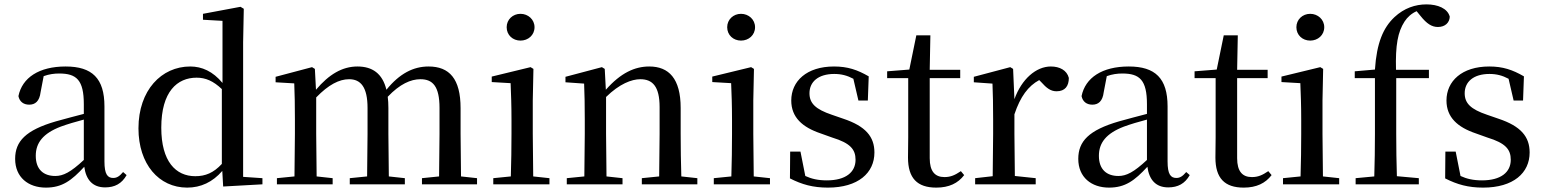

<svg xmlns="http://www.w3.org/2000/svg" viewBox="-20 -840 7035 875"><path d="M459 14C503 14 535 -3 557 -42L541 -56C524 -36 512 -29 496 -29C470 -29 456 -46 456 -104V-355C456 -483 400 -537 279 -537C158 -537 81 -486 64 -402C69 -377 87 -363 113 -363C140 -363 160 -378 165 -420L179 -493C204 -502 227 -505 250 -505C329 -505 362 -475 362 -365V-321C320 -310 274 -298 235 -287C97 -247 49 -196 49 -116C49 -32 109 15 189 15C263 15 306 -17 364 -80C372 -21 402 14 459 14ZM362 -111C302 -55 268 -38 232 -38C178 -38 143 -68 143 -130C143 -189 176 -232 257 -263C287 -274 324 -285 362 -295Z M997 10 1176 0V-28L1088 -34V-647L1091 -800L1076 -809L905 -777V-750L994 -745V-462C950 -515 900 -537 847 -537C716 -537 611 -429 611 -255C611 -92 704 15 833 15C895 15 949 -10 993 -61ZM991 -93C953 -52 916 -37 870 -37C781 -37 715 -104 715 -258C715 -423 788 -486 876 -486C917 -486 952 -471 991 -434Z M1980 0H2154V-28L2081 -36L2079 -230V-347C2079 -481 2028 -537 1933 -537C1864 -537 1801 -505 1741 -431C1723 -505 1677 -537 1609 -537C1540 -537 1479 -501 1420 -431L1415 -526L1402 -534L1236 -490V-465L1321 -460C1323 -410 1324 -363 1324 -296V-230L1322 -36L1242 -28V0H1496V-28L1423 -36L1421 -230V-396C1477 -454 1526 -479 1571 -479C1624 -479 1655 -443 1655 -348V-230L1653 -36L1574 -28V0H1825V-28L1752 -36L1750 -230V-348C1750 -367 1749 -384 1747 -399C1802 -457 1852 -479 1896 -479C1952 -479 1983 -447 1983 -348V-230L1981 -36L1903 -28V0Z M2352 -655C2387 -655 2416 -680 2416 -716C2416 -751 2387 -777 2352 -777C2317 -777 2289 -751 2289 -716C2289 -680 2317 -655 2352 -655ZM2307 0H2484V-28L2410 -36L2408 -230V-382L2411 -526L2398 -534L2221 -491V-466L2307 -461C2309 -411 2311 -362 2311 -294V-230C2311 -176 2310 -92 2308 -36L2228 -28V0Z M2983 0H3158V-28L3085 -36C3083 -91 3082 -174 3082 -230V-348C3082 -482 3028 -537 2939 -537C2873 -537 2809 -508 2741 -431L2736 -526L2723 -534L2557 -490V-465L2642 -459C2644 -410 2645 -363 2645 -295V-230L2643 -36L2563 -28V0H2817V-28L2744 -36L2742 -230V-398C2803 -458 2859 -479 2898 -479C2954 -479 2986 -446 2986 -352V-230L2984 -36L2905 -28V0Z M3357 -655C3392 -655 3421 -680 3421 -716C3421 -751 3392 -777 3357 -777C3322 -777 3294 -751 3294 -716C3294 -680 3322 -655 3357 -655ZM3312 0H3489V-28L3415 -36L3413 -230V-382L3416 -526L3403 -534L3226 -491V-466L3312 -461C3314 -411 3316 -362 3316 -294V-230C3316 -176 3315 -92 3313 -36L3233 -28V0Z M3753 15C3891 15 3965 -52 3965 -145C3965 -217 3925 -265 3823 -299L3771 -317C3697 -342 3669 -369 3669 -415C3669 -467 3709 -503 3782 -503C3814 -503 3841 -496 3869 -481L3892 -382H3935L3939 -492C3887 -522 3843 -537 3781 -537C3656 -537 3586 -470 3586 -382C3586 -305 3637 -260 3720 -232L3773 -213C3855 -188 3879 -159 3879 -112C3879 -55 3834 -18 3748 -18C3708 -18 3678 -25 3650 -38L3628 -149H3581L3580 -27C3635 1 3685 15 3753 15Z M4247 15C4305 15 4346 -5 4374 -42L4359 -60C4332 -42 4313 -33 4284 -33C4241 -33 4217 -59 4217 -119V-484H4356V-522H4217L4220 -679H4156L4124 -523L4023 -515V-484H4119V-215C4119 -178 4118 -155 4118 -122C4118 -28 4160 15 4247 15Z M4603 -319C4630 -400 4666 -448 4716 -475L4725 -466C4749 -439 4768 -424 4795 -424C4834 -424 4851 -448 4851 -485C4842 -520 4809 -537 4769 -537C4702 -537 4636 -480 4603 -388L4597 -526L4584 -534L4418 -490V-465L4503 -459C4505 -410 4506 -363 4506 -295V-230L4504 -37L4424 -28V0H4700V-28L4605 -38L4603 -230Z M5304 14C5348 14 5380 -3 5402 -42L5386 -56C5369 -36 5357 -29 5341 -29C5315 -29 5301 -46 5301 -104V-355C5301 -483 5245 -537 5124 -537C5003 -537 4926 -486 4909 -402C4914 -377 4932 -363 4958 -363C4985 -363 5005 -378 5010 -420L5024 -493C5049 -502 5072 -505 5095 -505C5174 -505 5207 -475 5207 -365V-321C5165 -310 5119 -298 5080 -287C4942 -247 4894 -196 4894 -116C4894 -32 4954 15 5034 15C5108 15 5151 -17 5209 -80C5217 -21 5247 14 5304 14ZM5207 -111C5147 -55 5113 -38 5077 -38C5023 -38 4988 -68 4988 -130C4988 -189 5021 -232 5102 -263C5132 -274 5169 -285 5207 -295Z M5648 15C5706 15 5747 -5 5775 -42L5760 -60C5733 -42 5714 -33 5685 -33C5642 -33 5618 -59 5618 -119V-484H5757V-522H5618L5621 -679H5557L5525 -523L5424 -515V-484H5520V-215C5520 -178 5519 -155 5519 -122C5519 -28 5561 15 5648 15Z M5951 -655C5986 -655 6015 -680 6015 -716C6015 -751 5986 -777 5951 -777C5916 -777 5888 -751 5888 -716C5888 -680 5916 -655 5951 -655ZM5906 0H6083V-28L6009 -36L6007 -230V-382L6010 -526L5997 -534L5820 -491V-466L5906 -461C5908 -411 5910 -362 5910 -294V-230C5910 -176 5909 -92 5907 -36L5827 -28V0Z M6242 0H6446V-28L6346 -37C6344 -101 6343 -166 6343 -230V-484H6492V-522H6342C6339 -634 6350 -694 6381 -742C6394 -762 6413 -779 6436 -789L6454 -767C6482 -732 6505 -717 6533 -717C6566 -717 6586 -737 6587 -764C6577 -802 6532 -820 6481 -820C6430 -820 6379 -803 6335 -762C6284 -714 6254 -645 6246 -523L6154 -515V-484H6246V-230C6246 -166 6245 -101 6243 -36L6158 -28V0Z M6739 15C6877 15 6951 -52 6951 -145C6951 -217 6911 -265 6809 -299L6757 -317C6683 -342 6655 -369 6655 -415C6655 -467 6695 -503 6768 -503C6800 -503 6827 -496 6855 -481L6878 -382H6921L6925 -492C6873 -522 6829 -537 6767 -537C6642 -537 6572 -470 6572 -382C6572 -305 6623 -260 6706 -232L6759 -213C6841 -188 6865 -159 6865 -112C6865 -55 6820 -18 6734 -18C6694 -18 6664 -25 6636 -38L6614 -149H6567L6566 -27C6621 1 6671 15 6739 15Z"/></svg>

Font: Source Han Serif CN Medium
Style: Regular
Weight: 500
Designer: Ryoko NISHIZUKA 西塚涼子 (kana & ideographs); Frank Grießhammer (Latin, Greek & Cyrillic); Wenlong ZHANG 张文龙 (bopomofo); San
Foundry: Adobe
Version: Version 2.002;hotconv 1.1.0;makeotfexe 2.6.0